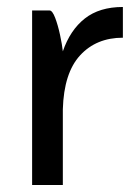

<svg xmlns="http://www.w3.org/2000/svg" viewBox="-20 -530 390 550"><path d="M72 0V-500H122Q130 -500 138 -479Q146 -458 152 -430Q158 -402 160 -383Q181 -444 223 -477Q265 -510 332 -510V-422Q256 -422 209.5 -371.5Q163 -321 160 -217V0Z"/></svg>

Font: Haskoy Medium
Style: Regular
Weight: 500
Designer: Ertekin Erdin
Foundry: Ertekin Erdin
Version: Version 1.500; ttfautohint (v1.8.3)